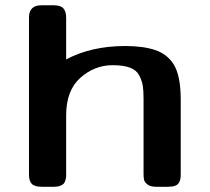

<svg xmlns="http://www.w3.org/2000/svg" viewBox="-20 -714 804 734"><path d="M90.8 -46.9V-647Q90.8 -693.8 138.2 -693.8H185.1Q211.9 -693.8 222.4 -681.9Q232.9 -669.9 232.9 -646V-486.8Q328.1 -537.6 457 -538.1H458Q526.9 -538.1 572.5 -522.9Q618.2 -507.8 643.1 -469.2Q670.9 -426.3 670.9 -333V-49.8Q670.9 -38.6 669.9 -31.7Q668.9 -24.9 664.6 -16.4Q660.2 -7.8 649.7 -3.9Q639.2 0 623 0H577.1Q555.2 0 544.2 -8.5Q533.2 -17.1 531 -25.6Q528.8 -34.2 528.8 -47.9V-336.9Q528.8 -367.7 525.9 -386.2Q522.9 -404.8 512.5 -425.3Q502 -445.8 477.1 -455.3Q452.1 -464.8 411.1 -464.8Q341.3 -464.8 287.1 -416.5Q232.9 -368.2 232.9 -272.9V-53.2Q232.9 -43.5 232.9 -39.8Q232.9 -36.1 230.5 -26.6Q228 -17.1 224.1 -12.5Q220.2 -7.8 210.7 -3.9Q201.2 0 187 0H140.1Q112.3 0 101.6 -11Q90.8 -22 90.8 -46.9Z"/></svg>

Font: CMU Sans Serif
Style: Bold
Weight: 700
Version: Version 0.7.0